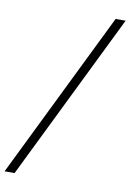

<svg xmlns="http://www.w3.org/2000/svg" viewBox="-170 -869 665 982"><g transform="rotate(10 163.0 -378.0)"><path d="M349 -811H401L-23 55H-75Z"/></g></svg>

Font: Krub Light
Style: Italic
Weight: 300
Italic angle: -8°
Designer: Ekaluck Peanpanawate
Foundry: Cadson Demak Co.,Ltd.
Version: Version 1.000; ttfautohint (v1.6)